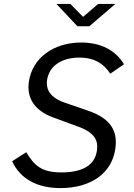

<svg xmlns="http://www.w3.org/2000/svg" viewBox="-20 -950 685 980"><path d="M481 -930 404 -864 339 -930H268L375 -816H436L569 -930ZM288 10C445 10 552 -66 569 -193C581 -281 545 -343 438 -382L305 -428C221 -459 216 -508 220 -540C230 -613 294 -656 385 -656C468 -656 512 -620 543 -574L613 -622C570 -693 495 -733 395 -733C251 -733 143 -652 127 -530C117 -454 151 -388 250 -351L389 -300C468 -268 481 -229 475 -183C464 -99 389 -70 294 -70C194 -70 156 -103 114 -173L42 -127C83 -37 170 10 288 10Z"/></svg>

Font: United Sans
Style: Italic
Weight: 400
Italic angle: -8°
Designer: Pablo Impallari, Rodrigo Fuenzalida (Modified by Dan O. Williams)
Version: Version 1.000;PS 001.000;hotconv 1.0.88;makeotf.lib2.5.64775